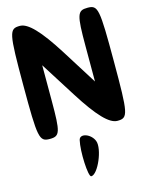

<svg xmlns="http://www.w3.org/2000/svg" viewBox="-163 -983 1065 1367"><g transform="rotate(-15 369.5 -300.0)"><path d="M322 12C303 91 312 283 335 283C385 283 458 112 434 50C412 -8 333 -35 322 12ZM35 -467C35 -79 41 -50 119 -50C194 -50 202 -77 202 -310V-571L367 -310C480 -131 558 -50 617 -50C697 -50 702 -75 702 -467C702 -855 697 -883 619 -883C544 -883 535 -856 535 -623V-362L371 -623C258 -802 180 -883 121 -883C41 -883 35 -859 35 -467Z"/></g></svg>

Font: Hussar Skorodowane
Style: Bold
Weight: 700
Foundry: Cannot Into Space Fonts
Version: Version 0.892